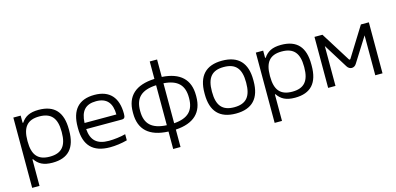

<svg xmlns="http://www.w3.org/2000/svg" viewBox="-76 -1154 3747 1818"><g transform="rotate(-15 1798.0 -245.0)"><path d="M536 -243V-257C536 -424 462 -509 306 -509C218 -509 170 -481 135 -429H129V-500H57V189H129V-71H135C170 -19 218 9 306 9C462 9 536 -76 536 -243ZM129 -246V-254C129 -385 179 -447 296 -447C413 -447 464 -385 464 -254V-246C464 -115 413 -53 296 -53C179 -53 129 -115 129 -246Z M1078 -265C1078 -422 1003 -509 853 -509C698 -509 622 -422 622 -256V-244C622 -77 702 9 870 9C923 9 984 1 1039 -14V-74C992 -61 924 -53 875 -53C759 -53 703 -104 695 -216H1043C1071 -216 1078 -229 1078 -265ZM695 -276C700 -392 749 -447 853 -447C958 -447 1006 -388 1007 -276Z M1163 -256V-244C1163 -86 1255 0 1442 8V179H1514V8C1693 -3 1782 -89 1782 -244V-256C1782 -411 1693 -497 1514 -508V-679H1442V-508C1255 -500 1163 -414 1163 -256ZM1233 -247V-253C1233 -377 1297 -439 1442 -446V-54C1297 -61 1233 -123 1233 -247ZM1514 -54V-446C1652 -436 1712 -374 1712 -253V-247C1712 -126 1652 -64 1514 -54Z M1865 -256V-244C1865 -78 1944 9 2104 9C2265 9 2344 -78 2344 -244V-256C2344 -422 2265 -509 2104 -509C1944 -509 1865 -422 1865 -256ZM1937 -247V-253C1937 -385 1987 -447 2104 -447C2222 -447 2272 -385 2272 -253V-247C2272 -115 2222 -53 2104 -53C1987 -53 1937 -115 1937 -247Z M2913 -243V-257C2913 -424 2839 -509 2683 -509C2595 -509 2547 -481 2512 -429H2506V-500H2434V189H2506V-71H2512C2547 -19 2595 9 2683 9C2839 9 2913 -76 2913 -243ZM2506 -246V-254C2506 -385 2556 -447 2673 -447C2790 -447 2841 -385 2841 -254V-246C2841 -115 2790 -53 2673 -53C2556 -53 2506 -115 2506 -246Z M3009 -500V0H3081V-391L3229 -153C3252 -115 3299 -115 3321 -153L3471 -391V0H3542V-500H3464L3284 -211C3280 -204 3272 -204 3268 -211L3087 -500Z"/></g></svg>

Font: LT Wave Alt Light
Style: Regular
Weight: 300
Designer: Daniel Lyons
Version: Version 2.5 (Glyphs App)